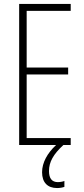

<svg xmlns="http://www.w3.org/2000/svg" viewBox="-20 -734 425 972"><path d="M228 132C228 86 250 47 301 0H338V-35H115V-357H325V-392H115V-679H338V-714H77V0H264C220 41 193 89 193 138C193 190 221 218 269 218C284 218 298 215 306 212V182C300 185 285 188 273 188C243 188 228 169 228 132Z"/></svg>

Font: Noto Sans Myanmar ExtraCondensed ExtraLight
Style: Regular
Weight: 200
Width: 2
Designer: Monotype Design Team
Foundry: Monotype Imaging Inc.
Version: Version 2.107